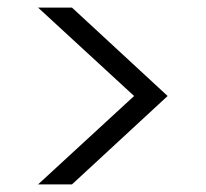

<svg xmlns="http://www.w3.org/2000/svg" viewBox="-20 -522 540 504"><path d="M80 -38 332 -270 80 -502H169L420 -270L169 -38Z"/></svg>

Font: DM Sans 16pt Light
Style: Regular
Weight: 300
Version: Version 4.004;gftools[0.9.30]